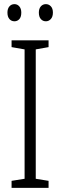

<svg xmlns="http://www.w3.org/2000/svg" viewBox="-20 -909 291 929"><path d="M215 0H36V-34L99 -44V-670L36 -681V-714H215V-681L153 -670V-44L215 -34ZM16 -848Q16 -867 25.5 -878Q35 -889 50 -889Q64 -889 73.5 -878Q83 -867 83 -848Q83 -827 73.5 -816.5Q64 -806 50 -806Q35 -806 25.5 -817Q16 -828 16 -848ZM168 -848Q168 -867 177.5 -878Q187 -889 202 -889Q216 -889 226 -878.5Q236 -868 236 -848Q236 -828 226 -817Q216 -806 202 -806Q187 -806 177.5 -817Q168 -828 168 -848Z"/></svg>

Font: Noto Sans Hebrew ExtraCondensed Light
Style: Regular
Weight: 300
Width: 2
Designer: Monotype Design Team
Foundry: Monotype Imaging Inc.
Version: Version 2.004; ttfautohint (v1.8.4.7-5d5b)